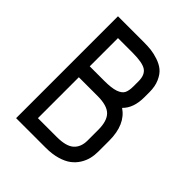

<svg xmlns="http://www.w3.org/2000/svg" viewBox="-193 -798 911 911"><g transform="rotate(45 262.5 -342.0)"><path d="M239.7 -683.6Q267.6 -683.6 290 -681.2Q312.5 -678.7 339.6 -669.7Q366.7 -660.6 385 -645.5Q403.3 -630.4 416 -601.8Q428.7 -573.2 428.7 -534.7V-500.5Q428.7 -427.7 389.6 -390.1Q456.5 -344.7 456.5 -236.8V-164.6Q456.5 -139.6 451.2 -117.2Q445.8 -94.7 432.4 -73Q418.9 -51.3 397.9 -35.4Q377 -19.5 343.5 -9.8Q310.1 0 267.6 0H68.4V-683.6ZM383.3 -164.6V-236.8Q383.3 -295.9 357.2 -321.8Q331.1 -347.7 267.6 -347.7H141.6V-73.2H267.6Q330.6 -73.2 356.9 -96.9Q383.3 -120.6 383.3 -164.6ZM355.5 -534.7Q355.5 -577.1 330.8 -593.8Q306.2 -610.4 239.7 -610.4H141.6V-420.9H239.7Q288.1 -420.9 313.7 -429.9Q339.4 -439 347.4 -455.1Q355.5 -471.2 355.5 -500.5Z"/></g></svg>

Font: Anka/Coder Condensed
Style: Regular
Weight: 400
Width: 4
Monospace: yes
Version: Version 1.100